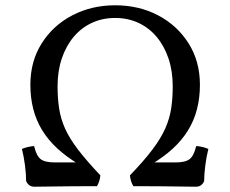

<svg xmlns="http://www.w3.org/2000/svg" viewBox="-20 -705 872 727"><path d="M111 2Q98 2 90.5 -4Q83 -10 79 -19Q79 -45 74.5 -79.5Q70 -114 63 -141Q72 -145 84 -148Q96 -151 109 -152Q118 -115 134 -102.5Q150 -90 187 -90H290L280 -82Q233 -110 198 -142Q163 -174 140 -211.5Q117 -249 106 -292Q95 -335 95 -384Q95 -473 138 -541Q181 -609 254 -647Q327 -685 416 -685Q506 -685 578.5 -647Q651 -609 694 -541Q737 -473 737 -384Q737 -335 726 -292Q715 -249 692 -211.5Q669 -174 634 -142Q599 -110 552 -82L542 -90H645Q682 -90 698 -102.5Q714 -115 723 -152Q737 -151 748.5 -148Q760 -145 769 -141Q762 -114 757.5 -79.5Q753 -45 753 -19Q749 -10 741.5 -4Q734 2 721 2Q696 2 642.5 1Q589 0 485 0Q474 -18 472 -41Q525 -96 557 -138.5Q589 -181 605.5 -218Q622 -255 628 -293.5Q634 -332 634 -378Q634 -436 618 -483.5Q602 -531 573 -565.5Q544 -600 504 -618.5Q464 -637 416 -637Q368 -637 328 -618.5Q288 -600 259 -565.5Q230 -531 214 -483.5Q198 -436 198 -378Q198 -332 204 -293.5Q210 -255 226.5 -218Q243 -181 275.5 -138.5Q308 -96 360 -41Q358 -18 347 0Q244 0 190.5 1Q137 2 111 2Z"/></svg>

Font: Vollkorn
Style: Regular
Weight: 400
Designer: Friedrich Althausen
Foundry: Friedrich Althausen
Version: Version 5.001